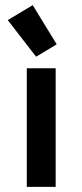

<svg xmlns="http://www.w3.org/2000/svg" viewBox="-20 -725 320 745"><path d="M84 -460V0H196V-460ZM10 -647 120 -505 200 -553 107 -705Z"/></svg>

Font: KT Kiyosuna Sans Bold
Style: Regular
Weight: 700
Designer: [Zen Kaku Gothic] Yoshimichi Ohira
Version: Version 1.010;Glyphs 3.1.2 (3151)